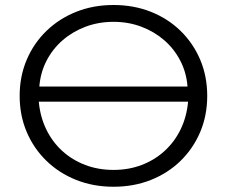

<svg xmlns="http://www.w3.org/2000/svg" viewBox="-20 -726 891 753"><path d="M425.2 6.4Q345.9 6.4 278.7 -20.4Q211.5 -47.2 161.9 -95.5Q112.2 -143.7 84.7 -208.6Q57.1 -273.4 57.1 -350Q57.1 -426.6 84.7 -491.4Q112.2 -556.3 161.9 -604.5Q211.5 -652.8 278.7 -679.6Q345.9 -706.4 425.2 -706.4Q504.4 -706.4 571.3 -679.9Q638.3 -653.4 687.9 -605.1Q737.5 -556.8 765.1 -492Q792.7 -427.1 792.7 -350Q792.7 -272.9 765.1 -208Q737.5 -143.2 687.9 -94.9Q638.3 -46.6 571.3 -20.1Q504.4 6.4 425.2 6.4ZM425.2 -59.6Q484.8 -59.6 535.6 -79Q586.4 -98.4 625.6 -134.1Q664.8 -169.9 688.6 -219.1Q712.3 -268.3 717.7 -327.4H132.1Q137.5 -268.3 161.2 -219.1Q184.9 -169.9 224.1 -134.1Q263.3 -98.4 314.4 -79Q365.5 -59.6 425.2 -59.6ZM134.3 -386.7H715.4Q711.2 -441.1 687.4 -487.4Q663.7 -533.7 624.5 -567.9Q585.3 -602 534.5 -621.2Q483.7 -640.4 425.2 -640.4Q366.6 -640.4 315.5 -621.2Q264.5 -602 225.3 -567.9Q186.1 -533.7 162.3 -487.4Q138.6 -441.1 134.3 -386.7Z"/></svg>

Font: Montserrat Thin
Style: Regular
Weight: 100
Designer: Julieta Ulanovsky
Foundry: Julieta Ulanovsky
Version: Version 9.000